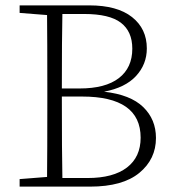

<svg xmlns="http://www.w3.org/2000/svg" viewBox="-20 -694 648 714"><path d="M212 -32H306Q401 -32 452 -71Q503 -110 503 -182Q503 -335 285 -335H210Q210 -123 212 -32ZM293 -642H212Q210 -553 210 -365H276Q372 -365 422 -403.5Q472 -442 472 -513Q472 -577 429.5 -609.5Q387 -642 293 -642ZM53 -674H312Q416 -674 471 -630.5Q526 -587 526 -514Q526 -455 486 -411.5Q446 -368 367 -353Q465 -342 512.5 -296Q560 -250 560 -181Q560 -102 498 -51Q436 0 315 0H53V-28L155 -36Q156 -127 156 -310V-364Q156 -547 155 -638L53 -646Z"/></svg>

Font: TypoPRO Source Serif Pro
Style: Regular
Weight: 300
Designer: Frank Grießhammer
Foundry: Adobe Systems Incorporated
Version: Version 1.017;PS (version unavailable);hotconv 1.0.79;makeot